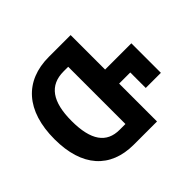

<svg xmlns="http://www.w3.org/2000/svg" viewBox="-165 -918 1122 1122"><g transform="rotate(-45 396.5 -357.0)"><path d="M543 -429V-714H363C164 -714 46 -585 46 -350C46 -123 158 0 351 0H543V-313H635V-185H760V-429ZM402 -120H354C247 -120 192 -194 192 -355C192 -514 248 -593 364 -593H402Z"/></g></svg>

Font: Noto Sans Georgian Condensed Bold
Style: Regular
Weight: 700
Width: 3
Designer: Monotype Design Team, Akaki Razmadze
Foundry: Google LLC
Version: Version 2.005